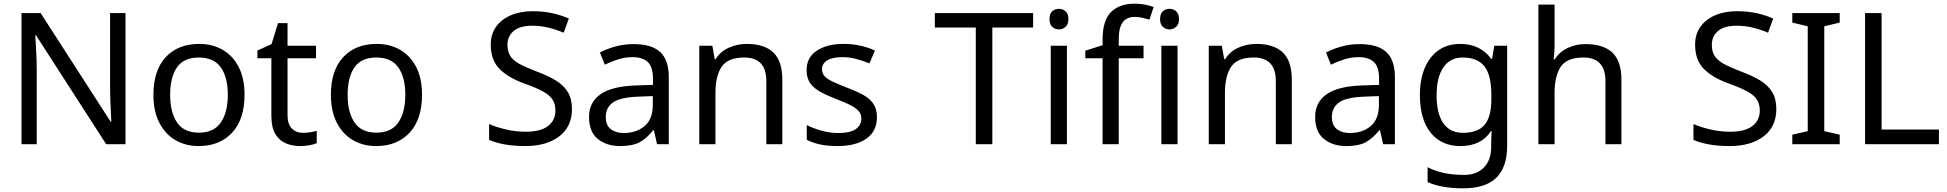

<svg xmlns="http://www.w3.org/2000/svg" viewBox="-20 -785 10598 1045"><path d="M663 0H558L176 -593H172Q174 -558 177 -506Q180 -454 180 -399V0H97V-714H201L582 -123H586Q585 -139 583.5 -171Q582 -203 580.5 -241Q579 -279 579 -311V-714H663Z M1311 -269Q1311 -136 1243.5 -63Q1176 10 1061 10Q990 10 934.5 -22.5Q879 -55 847 -117.5Q815 -180 815 -269Q815 -402 882 -474Q949 -546 1064 -546Q1137 -546 1192.5 -513.5Q1248 -481 1279.5 -419.5Q1311 -358 1311 -269ZM906 -269Q906 -174 943.5 -118.5Q981 -63 1063 -63Q1144 -63 1182 -118.5Q1220 -174 1220 -269Q1220 -364 1182 -418Q1144 -472 1062 -472Q980 -472 943 -418Q906 -364 906 -269Z M1629 -62Q1649 -62 1670 -65.5Q1691 -69 1704 -73V-6Q1690 1 1664 5.5Q1638 10 1614 10Q1572 10 1536.5 -4.5Q1501 -19 1479 -55Q1457 -91 1457 -156V-468H1381V-510L1458 -545L1493 -659H1545V-536H1700V-468H1545V-158Q1545 -109 1568.5 -85.5Q1592 -62 1629 -62Z M2277 -269Q2277 -136 2209.5 -63Q2142 10 2027 10Q1956 10 1900.5 -22.5Q1845 -55 1813 -117.5Q1781 -180 1781 -269Q1781 -402 1848 -474Q1915 -546 2030 -546Q2103 -546 2158.5 -513.5Q2214 -481 2245.5 -419.5Q2277 -358 2277 -269ZM1872 -269Q1872 -174 1909.5 -118.5Q1947 -63 2029 -63Q2110 -63 2148 -118.5Q2186 -174 2186 -269Q2186 -364 2148 -418Q2110 -472 2028 -472Q1946 -472 1909 -418Q1872 -364 1872 -269Z M3093 -191Q3093 -96 3024 -43Q2955 10 2838 10Q2778 10 2727 1Q2676 -8 2642 -24V-110Q2678 -94 2731.5 -81Q2785 -68 2842 -68Q2922 -68 2962.5 -99Q3003 -130 3003 -183Q3003 -218 2988 -242Q2973 -266 2936.5 -286.5Q2900 -307 2835 -330Q2744 -363 2697.5 -411Q2651 -459 2651 -542Q2651 -599 2680 -639.5Q2709 -680 2760.5 -702Q2812 -724 2879 -724Q2938 -724 2987 -713Q3036 -702 3076 -684L3048 -607Q3011 -623 2967.5 -634Q2924 -645 2877 -645Q2810 -645 2776 -616.5Q2742 -588 2742 -541Q2742 -505 2757 -481Q2772 -457 2806 -438Q2840 -419 2898 -397Q2961 -374 3004.5 -347.5Q3048 -321 3070.5 -284Q3093 -247 3093 -191Z M3428 -545Q3526 -545 3573 -502Q3620 -459 3620 -365V0H3556L3539 -76H3535Q3500 -32 3461.5 -11Q3423 10 3355 10Q3282 10 3234 -28.5Q3186 -67 3186 -149Q3186 -229 3249 -272.5Q3312 -316 3443 -320L3534 -323V-355Q3534 -422 3505 -448Q3476 -474 3423 -474Q3381 -474 3343 -461.5Q3305 -449 3272 -433L3245 -499Q3280 -518 3328 -531.5Q3376 -545 3428 -545ZM3454 -259Q3354 -255 3315.5 -227Q3277 -199 3277 -148Q3277 -103 3304.5 -82Q3332 -61 3375 -61Q3443 -61 3488 -98.5Q3533 -136 3533 -214V-262Z M4044 -546Q4140 -546 4189 -499.5Q4238 -453 4238 -349V0H4151V-343Q4151 -472 4031 -472Q3942 -472 3908 -422Q3874 -372 3874 -278V0H3786V-536H3857L3870 -463H3875Q3901 -505 3947 -525.5Q3993 -546 4044 -546Z M4753 -148Q4753 -70 4695 -30Q4637 10 4539 10Q4483 10 4442.5 1Q4402 -8 4371 -24V-104Q4403 -88 4448.5 -74.5Q4494 -61 4541 -61Q4608 -61 4638 -82.5Q4668 -104 4668 -140Q4668 -160 4657 -176Q4646 -192 4617.5 -208Q4589 -224 4536 -244Q4484 -264 4447 -284Q4410 -304 4390 -332Q4370 -360 4370 -404Q4370 -472 4425.5 -509Q4481 -546 4571 -546Q4620 -546 4662.5 -536.5Q4705 -527 4742 -510L4712 -440Q4678 -454 4641 -464Q4604 -474 4565 -474Q4511 -474 4482.5 -456.5Q4454 -439 4454 -409Q4454 -387 4467 -371.5Q4480 -356 4510.5 -341.5Q4541 -327 4592 -307Q4643 -288 4679 -268Q4715 -248 4734 -219.5Q4753 -191 4753 -148Z M5381 0H5291V-635H5068V-714H5603V-635H5381Z M5744 -737Q5764 -737 5779.5 -723.5Q5795 -710 5795 -681Q5795 -653 5779.5 -639Q5764 -625 5744 -625Q5722 -625 5707 -639Q5692 -653 5692 -681Q5692 -710 5707 -723.5Q5722 -737 5744 -737ZM5787 -536V0H5699V-536Z M6204 -468H6069V0H5981V-468H5887V-509L5981 -539V-570Q5981 -674 6027 -719.5Q6073 -765 6155 -765Q6187 -765 6213.5 -759.5Q6240 -754 6259 -747L6236 -678Q6220 -683 6199 -688Q6178 -693 6156 -693Q6112 -693 6090.5 -663.5Q6069 -634 6069 -571V-536H6204Z M6346 -737Q6366 -737 6381.5 -723.5Q6397 -710 6397 -681Q6397 -653 6381.5 -639Q6366 -625 6346 -625Q6324 -625 6309 -639Q6294 -653 6294 -681Q6294 -710 6309 -723.5Q6324 -737 6346 -737ZM6389 -536V0H6301V-536Z M6817 -546Q6913 -546 6962 -499.5Q7011 -453 7011 -349V0H6924V-343Q6924 -472 6804 -472Q6715 -472 6681 -422Q6647 -372 6647 -278V0H6559V-536H6630L6643 -463H6648Q6674 -505 6720 -525.5Q6766 -546 6817 -546Z M7380 -545Q7478 -545 7525 -502Q7572 -459 7572 -365V0H7508L7491 -76H7487Q7452 -32 7413.5 -11Q7375 10 7307 10Q7234 10 7186 -28.5Q7138 -67 7138 -149Q7138 -229 7201 -272.5Q7264 -316 7395 -320L7486 -323V-355Q7486 -422 7457 -448Q7428 -474 7375 -474Q7333 -474 7295 -461.5Q7257 -449 7224 -433L7197 -499Q7232 -518 7280 -531.5Q7328 -545 7380 -545ZM7406 -259Q7306 -255 7267.5 -227Q7229 -199 7229 -148Q7229 -103 7256.5 -82Q7284 -61 7327 -61Q7395 -61 7440 -98.5Q7485 -136 7485 -214V-262Z M7928 -546Q7981 -546 8023.5 -526Q8066 -506 8096 -465H8101L8113 -536H8183V9Q8183 124 8124.5 182Q8066 240 7943 240Q7825 240 7750 206V125Q7829 167 7948 167Q8017 167 8056.5 126.5Q8096 86 8096 16V-5Q8096 -17 8097 -39.5Q8098 -62 8099 -71H8095Q8041 10 7929 10Q7825 10 7766.5 -63Q7708 -136 7708 -267Q7708 -395 7766.5 -470.5Q7825 -546 7928 -546ZM7940 -472Q7873 -472 7836 -418.5Q7799 -365 7799 -266Q7799 -167 7835.5 -114.5Q7872 -62 7942 -62Q8023 -62 8060 -105.5Q8097 -149 8097 -246V-267Q8097 -377 8059 -424.5Q8021 -472 7940 -472Z M8441 -537Q8441 -497 8436 -462H8442Q8468 -503 8512.5 -524Q8557 -545 8609 -545Q8707 -545 8756 -498.5Q8805 -452 8805 -349V0H8718V-343Q8718 -472 8598 -472Q8508 -472 8474.5 -421.5Q8441 -371 8441 -277V0H8353V-760H8441Z M9648 -191Q9648 -96 9579 -43Q9510 10 9393 10Q9333 10 9282 1Q9231 -8 9197 -24V-110Q9233 -94 9286.5 -81Q9340 -68 9397 -68Q9477 -68 9517.5 -99Q9558 -130 9558 -183Q9558 -218 9543 -242Q9528 -266 9491.5 -286.5Q9455 -307 9390 -330Q9299 -363 9252.5 -411Q9206 -459 9206 -542Q9206 -599 9235 -639.5Q9264 -680 9315.5 -702Q9367 -724 9434 -724Q9493 -724 9542 -713Q9591 -702 9631 -684L9603 -607Q9566 -623 9522.5 -634Q9479 -645 9432 -645Q9365 -645 9331 -616.5Q9297 -588 9297 -541Q9297 -505 9312 -481Q9327 -457 9361 -438Q9395 -419 9453 -397Q9516 -374 9559.5 -347.5Q9603 -321 9625.5 -284Q9648 -247 9648 -191Z M9993 0H9735V-52L9819 -71V-642L9735 -662V-714H9993V-662L9909 -642V-71L9993 -52Z M10131 0V-714H10221V-80H10533V0Z"/></svg>

Font: Noto Sans Tifinagh SIL
Style: Regular
Weight: 400
Designer: JamraPatel
Foundry: JamraPatel LLC
Version: Version 2.006; ttfautohint (v1.8.4.7-5d5b)